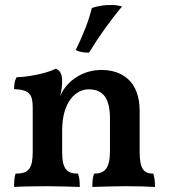

<svg xmlns="http://www.w3.org/2000/svg" viewBox="-20 -740 670 763"><path d="M334 -531C371 -592 419 -660 465 -714C455 -717 442 -720 427 -720C402 -721 373 -718 345 -708C332 -656 312 -605 281 -541C294 -534 315 -530 334 -531ZM589 -50C551 -50 535 -69 535 -137V-299C535 -419 463 -462 383 -462C316 -462 265 -427 241 -395C230 -382 225 -370 219 -358C225 -381 227 -401 227 -417C227 -448 217 -461 202 -467C171 -451 103 -435 46 -433C38 -420 36 -404 36 -386C101 -383 110 -362 110 -310V-137C110 -70 94 -50 42 -50C37 -37 36 -19 36 3C65 1 125 0 169 0C212 0 268 2 297 3C297 -18 296 -34 290 -50C245 -50 227 -69 227 -137V-222C227 -335 281 -385 332 -385C383 -385 417 -358 417 -269V-140C417 -71 396 -50 354 -50C348 -35 347 -18 347 3C378 2 436 0 478 0C521 0 566 1 596 3C596 -19 594 -35 589 -50Z"/></svg>

Font: Vollkorn Semibold
Style: Regular
Weight: 600
Designer: Friedrich Althausen
Foundry: Friedrich Althausen
Version: Version 4.015;PS 004.015;hotconv 1.0.88;makeotf.lib2.5.64775